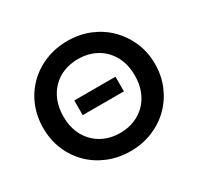

<svg xmlns="http://www.w3.org/2000/svg" viewBox="-154 -901 1138 1102"><g transform="rotate(-30 415.0 -350.0)"><path d="M415 15Q335.5 15 267.8 -12.8Q200 -40.5 150 -90Q100 -139.5 72.5 -206Q45 -272.5 45 -350Q45 -428 72.5 -494.5Q100 -561 150 -610.5Q200 -660 267.8 -687.5Q335.5 -715 415 -715Q494 -715 561.5 -687Q629 -659 679 -609Q729 -559 757 -492.8Q785 -426.5 785 -350Q785 -272.5 757 -206Q729 -139.5 679 -90Q629 -40.5 561.5 -12.8Q494 15 415 15ZM278.5 -302V-399H551.5V-302ZM415 -105.5Q466.5 -105.5 509.8 -122.8Q553 -140 584.8 -172Q616.5 -204 634 -249.2Q651.5 -294.5 651.5 -350Q651.5 -424.5 621 -479.5Q590.5 -534.5 537 -564.5Q483.5 -594.5 415 -594.5Q363.5 -594.5 320.2 -577.5Q277 -560.5 245.2 -528.2Q213.5 -496 196 -451Q178.5 -406 178.5 -350Q178.5 -275.5 209 -220.8Q239.5 -166 292.8 -135.8Q346 -105.5 415 -105.5Z"/></g></svg>

Font: Geologica Roman Medium
Style: Regular
Weight: 500
Designer: Sindre Bremnes, Frode Helland
Foundry: Monokrom Skriftforlag AS
Version: Version 1.010;gftools[0.9.28]